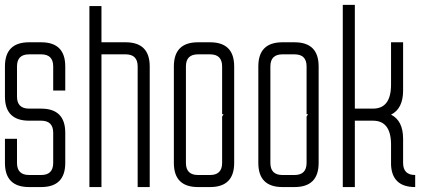

<svg xmlns="http://www.w3.org/2000/svg" viewBox="-20 -757 1773 777"><path d="M97.7 -585.9H146.5Q244.1 -585.9 244.1 -488.3V-390.6H195.3V-488.3Q195.3 -537.1 146.5 -537.1H97.7Q48.8 -537.1 48.8 -488.3V-366.2Q48.8 -317.4 97.7 -317.4H146.5Q244.1 -317.4 244.1 -219.7V-97.7Q244.1 0 146.5 0H97.7Q0 0 0 -97.7V-195.3H48.8V-97.7Q48.8 -48.8 97.7 -48.8H146.5Q195.3 -48.8 195.3 -97.7V-219.7Q195.3 -268.6 146.5 -268.6H97.7Q0 -268.6 0 -366.2V-488.3Q0 -585.9 97.7 -585.9Z M390.6 -537.1V0H341.8V-732.4H390.6V-585.9H488.3Q585.9 -585.9 585.9 -488.3V0H537.1V-488.3Q537.1 -537.1 488.3 -537.1Z M683.6 -488.3V-97.7Q683.6 0 781.2 0H830.1Q927.7 0 927.7 -97.7V-488.3Q927.7 -585.9 830.1 -585.9H781.2Q683.6 -585.9 683.6 -488.3ZM781.2 -48.8Q732.4 -48.8 732.4 -97.7V-488.3Q732.4 -537.1 781.2 -537.1H830.1Q878.9 -537.1 878.9 -488.3V-294.9H884.8L878.9 -285.2V-97.7Q878.9 -48.8 830.1 -48.8Z M1025.4 -488.3V-97.7Q1025.4 0 1123 0H1171.9Q1269.5 0 1269.5 -97.7V-488.3Q1269.5 -585.9 1171.9 -585.9H1123Q1025.4 -585.9 1025.4 -488.3ZM1123 -48.8Q1074.2 -48.8 1074.2 -97.7V-488.3Q1074.2 -537.1 1123 -537.1H1171.9Q1220.7 -537.1 1220.7 -488.3V-294.9H1226.6L1220.7 -285.2V-97.7Q1220.7 -48.8 1171.9 -48.8Z M1367.2 0H1416V-268.6H1489.3Q1561 -268.6 1562.5 -175.3V-90.3Q1566.4 0 1660.2 0V-48.8Q1611.3 -48.8 1611.3 -97.7V-195.3Q1611.3 -268.6 1562.5 -293Q1611.3 -317.4 1611.3 -390.6V-585.9H1562.5V-414.6Q1562.5 -317.4 1489.3 -317.4H1416V-737.3H1367.2Z"/></svg>

Font: Daray
Style: Regular
Weight: 400
Designer: Maxim Raikov
Foundry: Maxim Raikov
Version: Version 1.00 May 24, 2021, initial release